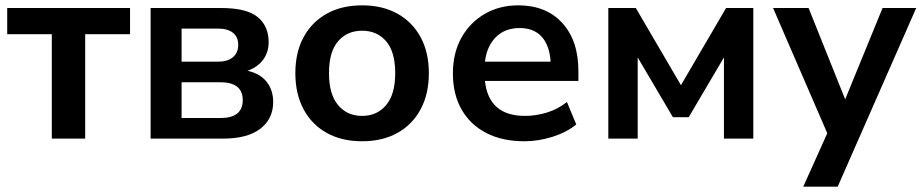

<svg xmlns="http://www.w3.org/2000/svg" viewBox="-20 -519 3452 719"><path d="M174 0V-391H7V-489H467V-391H299V0Z M544 0V-489H808Q903 -489 944.5 -455.5Q986 -422 986 -361Q986 -323 965 -295Q944 -267 907 -254Q955 -243 979 -212Q1003 -181 1003 -137Q1003 -74 955 -37Q907 0 816 0ZM660 -288H796Q832 -288 852 -304.5Q872 -321 872 -351Q872 -381 852 -396.5Q832 -412 796 -412H660ZM660 -77H805Q889 -77 889 -144Q889 -211 805 -211H660Z M1336 10Q1260 10 1204 -21Q1148 -52 1117 -109.5Q1086 -167 1086 -245Q1086 -323 1117 -380Q1148 -437 1204 -468Q1260 -499 1336 -499Q1412 -499 1468 -468Q1524 -437 1555 -380Q1586 -323 1586 -245Q1586 -167 1555 -109.5Q1524 -52 1468 -21Q1412 10 1336 10ZM1336 -85Q1392 -85 1426 -125.5Q1460 -166 1460 -245Q1460 -325 1426 -364.5Q1392 -404 1336 -404Q1280 -404 1246 -364.5Q1212 -325 1212 -245Q1212 -166 1246 -125.5Q1280 -85 1336 -85Z M1944 10Q1861 10 1801 -21Q1741 -52 1708.5 -109Q1676 -166 1676 -244Q1676 -320 1707.5 -377Q1739 -434 1794.5 -466.5Q1850 -499 1921 -499Q2025 -499 2085.5 -433Q2146 -367 2146 -253V-216H1796Q1810 -85 1946 -85Q1987 -85 2028 -97.5Q2069 -110 2103 -137L2138 -53Q2103 -24 2050 -7Q1997 10 1944 10ZM1926 -414Q1871 -414 1837 -380Q1803 -346 1796 -288H2042Q2038 -349 2008.5 -381.5Q1979 -414 1926 -414Z M2258 0V-489H2361L2530 -200L2699 -489H2801V0H2691V-304L2559 -80H2500L2368 -304V0Z M2988 180 3078 -20 2875 -489H3008L3145 -147L3285 -489H3411L3117 180Z"/></svg>

Font: Nunito Sans
Style: Bold
Weight: 700
Designer: Vernon Adams
Foundry: Vernon Adams
Version: Version 3.101; ttfautohint (v1.8.4.7-5d5b);gftools[0.9.27]